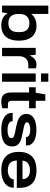

<svg xmlns="http://www.w3.org/2000/svg" viewBox="1094 -1858 776 3004"><g transform="rotate(90 1482.0 -356.0)"><path d="M377 12Q319 12 271.5 -9Q224 -30 193 -77H185L174 0H68V-724H198V-463H205Q224 -488 251 -505Q278 -522 312 -530.5Q346 -539 385 -539Q453 -539 505 -509.5Q557 -480 586.5 -419Q616 -358 616 -264Q616 -170 586.5 -108.5Q557 -47 503.5 -17.5Q450 12 377 12ZM340 -99Q388 -99 420 -116.5Q452 -134 467.5 -169Q483 -204 483 -256V-270Q483 -323 467.5 -358Q452 -393 420.5 -410.5Q389 -428 341 -428Q306 -428 279.5 -417.5Q253 -407 234.5 -386.5Q216 -366 207 -336Q198 -306 198 -268V-257Q198 -206 214 -171Q230 -136 262 -117.5Q294 -99 340 -99Z M729 0V-527H836L846 -439H853Q864 -465 881.5 -488Q899 -511 926.5 -525Q954 -539 990 -539Q1007 -539 1022.5 -536Q1038 -533 1049 -529V-411H996Q960 -411 934.5 -400Q909 -389 892 -368.5Q875 -348 867 -321Q859 -294 859 -261V0Z M1129 -610V-724H1259V-610ZM1129 0V-527H1259V0Z M1573 12Q1519 12 1487 -6Q1455 -24 1441 -58Q1427 -92 1427 -140V-423H1345V-527H1431L1456 -677H1557V-527H1674V-423H1557V-151Q1557 -122 1569.5 -107Q1582 -92 1616 -92H1674V-5Q1662 0 1644 3.5Q1626 7 1607 9.5Q1588 12 1573 12Z M2008 12Q1950 12 1902 1Q1854 -10 1819.5 -30.5Q1785 -51 1766 -81Q1747 -111 1747 -150Q1747 -155 1747.5 -159Q1748 -163 1748 -166H1879Q1879 -164 1878.5 -161.5Q1878 -159 1878 -157Q1879 -131 1897.5 -115.5Q1916 -100 1946.5 -93Q1977 -86 2011 -86Q2043 -86 2072.5 -91Q2102 -96 2121 -108.5Q2140 -121 2140 -144Q2140 -170 2118 -182.5Q2096 -195 2057 -203Q2018 -211 1967 -220Q1926 -228 1889.5 -239Q1853 -250 1824.5 -267.5Q1796 -285 1779.5 -312Q1763 -339 1763 -379Q1763 -420 1781 -450Q1799 -480 1832.5 -499.5Q1866 -519 1912.5 -528.5Q1959 -538 2015 -538Q2068 -538 2111.5 -528.5Q2155 -519 2187 -500Q2219 -481 2237 -454Q2255 -427 2255 -393Q2255 -387 2255 -382Q2255 -377 2254 -374H2124V-380Q2124 -400 2109.5 -413.5Q2095 -427 2070 -434Q2045 -441 2012 -441Q1994 -441 1973 -438.5Q1952 -436 1934 -430Q1916 -424 1904.5 -415Q1893 -406 1893 -391Q1893 -371 1913 -360Q1933 -349 1966 -342Q1999 -335 2038 -327Q2081 -319 2123 -309Q2165 -299 2198 -282.5Q2231 -266 2251 -237Q2271 -208 2271 -160Q2271 -112 2252.5 -79Q2234 -46 2199.5 -26Q2165 -6 2116.5 3Q2068 12 2008 12Z M2646 12Q2553 12 2488.5 -17.5Q2424 -47 2390 -108Q2356 -169 2356 -263Q2356 -357 2389.5 -418Q2423 -479 2487.5 -509Q2552 -539 2644 -539Q2734 -539 2795.5 -509.5Q2857 -480 2888 -421Q2919 -362 2919 -273V-231H2491Q2493 -182 2511.5 -150.5Q2530 -119 2564.5 -104.5Q2599 -90 2649 -90Q2671 -90 2695 -95.5Q2719 -101 2739 -112Q2759 -123 2772.5 -141Q2786 -159 2787 -183H2917Q2917 -138 2898 -102Q2879 -66 2843.5 -40.5Q2808 -15 2758 -1.5Q2708 12 2646 12ZM2492 -320H2783Q2783 -351 2772.5 -373Q2762 -395 2743 -409.5Q2724 -424 2699 -430.5Q2674 -437 2645 -437Q2600 -437 2567 -424Q2534 -411 2515.5 -385Q2497 -359 2492 -320Z"/></g></svg>

Font: Archivo SemiBold SemiExpanded
Style: Regular
Weight: 600
Width: 6
Version: Version 2.001